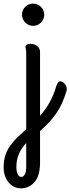

<svg xmlns="http://www.w3.org/2000/svg" viewBox="-109 -623 387 1055"><path d="M199 -146Q208 -176 223 -176Q235 -176 246.5 -162.5Q258 -149 258 -135Q258 -129 257 -125Q234 -47 198 3Q162 53 111 97V270Q111 343 80.5 377.5Q50 412 7 412Q-35 412 -62 379Q-89 346 -89 297Q-89 261 -80 231.5Q-71 202 -50.5 174.5Q-30 147 -13.5 131.5Q3 116 35 87V-333Q35 -344 33 -353.5Q31 -363 31 -365Q31 -382 57 -382Q81 -382 96 -369.5Q111 -357 111 -338V13Q173 -56 199 -146ZM12 -542Q12 -568 29.5 -585.5Q47 -603 73 -603Q98 -603 116 -585.5Q134 -568 134 -542Q134 -517 116 -499Q98 -481 73 -481Q48 -481 30 -499Q12 -517 12 -542ZM7 349Q12 349 16.5 347Q21 345 23.5 341Q26 337 28.5 333Q31 329 32 322.5Q33 316 34 311Q35 306 35 299Q35 292 35 288Q35 284 35 277.5Q35 271 35 270V163Q-19 219 -19 294Q-19 318 -12 333.5Q-5 349 7 349Z"/></svg>

Font: Grand Hotel
Style: Regular
Weight: 400
Designer: Brian J. Bonislawsky & Jim Lyles for Astigmatic (AOETI)
Foundry: Astigmatic (AOETI)
Version: Version 001.000